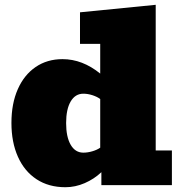

<svg xmlns="http://www.w3.org/2000/svg" viewBox="-20 -782 769 811"><path d="M256.3 8.8Q185.5 8.8 134.3 -24.9Q83 -58.6 55.7 -119.9Q28.3 -181.2 28.3 -262.7Q28.3 -344.7 55.2 -405.3Q82 -465.8 130.6 -499Q179.2 -532.2 244.1 -532.2Q328.1 -532.2 403.3 -471.2V-596.7H317.9V-730L637.7 -761.7V-146.5H706.1V0H408.2V-54.7Q377.9 -25.9 337.9 -8.5Q297.9 8.8 256.3 8.8ZM332 -137.2Q350.6 -137.2 370.4 -143.1Q390.1 -148.9 403.3 -158.2V-363.8Q390.1 -373.5 370.4 -379.9Q350.6 -386.2 332 -386.2Q297.9 -386.2 278.6 -353.5Q259.3 -320.8 259.3 -262.2Q259.3 -203.6 278.6 -170.4Q297.9 -137.2 332 -137.2Z"/></svg>

Font: Bevan
Style: Regular
Weight: 400
Designer: Vernon Adams
Foundry: Vernon Adams
Version: Version 2.100; ttfautohint (v1.8.3)